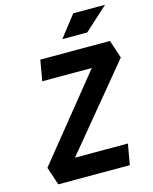

<svg xmlns="http://www.w3.org/2000/svg" viewBox="-130 -979 846 1064"><g transform="rotate(-15 293.0 -447.0)"><path d="M69.8 0 35.2 -104 416 -574.7H131.8L152.3 -693.4H551.8L586.4 -589.4L197.3 -118.7H501L480 0ZM299.8 -771.5 395 -894H577.6L442.4 -771.5Z"/></g></svg>

Font: Cascadia Code PL
Style: Bold Italic
Weight: 700
Italic angle: -10°
Monospace: yes
Designer: Aaron Bell
Foundry: Saja Typeworks
Version: Version 2404.023; ttfautohint (v1.8.4)